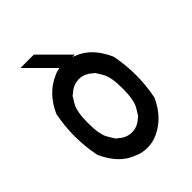

<svg xmlns="http://www.w3.org/2000/svg" viewBox="-232 -965 1107 1107"><g transform="rotate(-45 321.0 -411.5)"><path d="M403.3 -8.3Q365.8 10 320 10Q274.2 10 236.7 -8.3Q140.8 -45 86.7 -166.7Q70 -248.3 70 -333.3Q70 -418.3 86.7 -500Q138.3 -614.2 236.7 -658.3Q259.2 -670 286.7 -674.2L127.5 -833.3H236.7L403.3 -666.7H383.3Q394.2 -663.3 403.3 -658.3Q499.2 -621.7 553.3 -500Q570 -418.3 570 -333.3Q570 -248.3 553.3 -166.7Q501.7 -52.5 403.3 -8.3ZM403.3 -151.7Q413.3 -156.7 416.7 -166.7Q436.7 -197.5 443.3 -211.7Q450 -225.8 455.4 -255.4Q460.8 -285 460.8 -333.3Q460.8 -381.7 455.4 -411.2Q450 -440.8 443.3 -455Q436.7 -469.2 416.7 -500Q413.3 -509.2 403.3 -514.2Q365.8 -550 320 -550Q274.2 -550 236.7 -514.2Q225 -508.3 222.5 -500Q202.5 -469.2 195.8 -455Q189.2 -440.8 183.8 -411.2Q178.3 -381.7 178.3 -333.3Q178.3 -285 183.8 -255.4Q189.2 -225.8 195.8 -211.7Q202.5 -197.5 222.5 -166.7Q225.8 -157.5 236.7 -151.7Q274.2 -115.8 320 -115.8Q365.8 -115.8 403.3 -151.7Z"/></g></svg>

Font: 0xA000
Style: Bold
Weight: 700
Version: Version 0.1